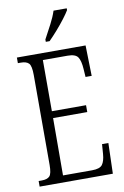

<svg xmlns="http://www.w3.org/2000/svg" viewBox="-100 -988 677 1046"><g transform="rotate(-10 238.0 -465.5)"><path d="M32 0V-31H49Q80 -31 93 -45Q106 -59 106 -107V-604Q106 -655 92.5 -669Q79 -683 49 -683H32V-714H412L416 -545H382L379 -590Q376 -636 362.5 -656Q349 -676 306 -676H169V-393H358V-355H169L168 -38H329Q372 -38 386 -57Q400 -76 403 -115L407 -169H442L437 0ZM202 -784Q224 -825 243 -861Q262 -897 273 -931H346V-921Q336 -904 315.5 -877Q295 -850 270 -821.5Q245 -793 223 -771H202Z"/></g></svg>

Font: Noto Serif ExtraCondensed Light
Style: Regular
Weight: 300
Width: 2
Designer: Monotype Design Team
Foundry: Monotype Imaging Inc.
Version: Version 2.014; ttfautohint (v1.8.4.7-5d5b)